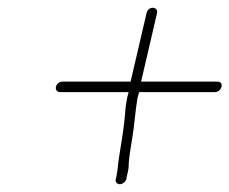

<svg xmlns="http://www.w3.org/2000/svg" viewBox="-20 -543 590 494"><path d="M305 -82 307 -92C309 -99 310 -106 311 -113C311 -136 316 -160 320 -186C326 -220 328 -259 334 -292L338 -306H533C541 -306 548 -312 550 -320C552 -328 547 -333 539 -333H343L384 -509C386 -517 381 -523 373 -523C365 -523 359 -517 357 -509L316 -333H141C133 -333 126 -328 124 -320C122 -312 127 -306 135 -306H311L307 -291C305 -280 303 -268 302 -253C299 -212 291 -170 285 -130C283 -116 283 -107 280 -92L278 -82C276 -75 281 -69 288 -69C295 -69 303 -75 305 -82Z"/></svg>

Font: Electronic
Style: LtIt
Weight: 300
Version: Version 1.011